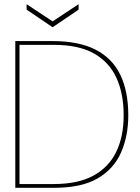

<svg xmlns="http://www.w3.org/2000/svg" viewBox="-20 -896 670 916"><path d="M53 0V-700H231Q356 -700 436 -659Q516 -618 554 -539Q592 -460 592 -346Q592 -247 557.5 -168.5Q523 -90 446 -45Q369 0 239 0ZM73 -18H237Q351 -18 424.5 -57.5Q498 -97 534 -170.5Q570 -244 570 -346Q570 -449 535.5 -524.5Q501 -600 428 -641Q355 -682 237 -682H73ZM231 -766 107 -850V-876L231 -794L355 -876V-850Z"/></svg>

Font: DM Sans 36pt Thin
Style: Regular
Weight: 250
Designer: Colophon Foundry, Jonny Pinhorn
Foundry: Colophon Foundry
Version: Version 4.004;gftools[0.9.30]